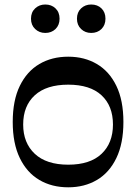

<svg xmlns="http://www.w3.org/2000/svg" viewBox="-20 -809 596 840"><path d="M278.5 10.5Q206.8 10.5 152.2 -21.6Q97.6 -53.7 66.7 -117.5Q35.7 -181.3 35.7 -275.3Q35.7 -369.9 66.7 -433.3Q97.6 -496.8 152.2 -528.9Q206.8 -561 278.5 -561Q349.5 -561 403.9 -528.9Q458.4 -496.8 489.1 -433.3Q519.9 -369.9 519.9 -275.3Q519.9 -181.3 489.1 -117.5Q458.4 -53.7 403.9 -21.6Q349.5 10.5 278.5 10.5ZM278.5 -88.5Q374 -88.5 424.1 -135.8Q474.2 -183.1 474.2 -264.2Q474.2 -345.7 424.1 -392.2Q374 -438.6 278.5 -438.6Q183 -438.6 132.2 -392.2Q81.4 -345.7 81.4 -264.2Q81.4 -183.8 132.2 -136.1Q183 -88.5 278.5 -88.5ZM178.1 -664.9Q151.9 -664.9 133.7 -682.1Q115.6 -699.4 115.6 -727.1Q115.6 -755.4 133.7 -772.3Q151.9 -789.3 178.1 -789.3Q205.2 -789.3 222.9 -772.3Q240.6 -755.4 240.6 -727.1Q240.6 -699.4 222.9 -682.1Q205.2 -664.9 178.1 -664.9ZM378.9 -664.9Q352.7 -664.9 334.7 -682.1Q316.7 -699.4 316.7 -727.1Q316.7 -755.4 334.7 -772.3Q352.7 -789.3 378.9 -789.3Q406.4 -789.3 423.9 -772.3Q441.4 -755.4 441.4 -727.1Q441.4 -699.4 423.9 -682.1Q406.4 -664.9 378.9 -664.9Z"/></svg>

Font: Savate ExtraLight
Style: Regular
Weight: 200
Designer: Max Esnée
Foundry: Plomb Type
Version: Version 2.000